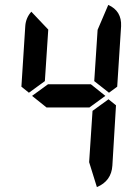

<svg xmlns="http://www.w3.org/2000/svg" viewBox="-20 -762 509 775"><path d="M374 -641.6 417 -742.2Q471.7 -717.8 468.8 -656.2L453.1 -412.1L419.9 -387.7L360.4 -434.6ZM353.5 -314.5 418 -361.3 448.2 -336.9 433.6 -93.8Q429.7 -31.2 371.1 -6.8L339.8 -107.4ZM161.1 -434.6 96.7 -387.7 66.4 -412.1 82 -656.2Q84 -689.5 106.4 -714.8L174.8 -642.6ZM109.4 -375 173.8 -421.9H346.7L405.3 -375L340.8 -328.1H168Z"/></svg>

Font: 7-Segment
Style: Regular
Weight: 400
Designer: Jan Bobrowski
Version: Version 3.0